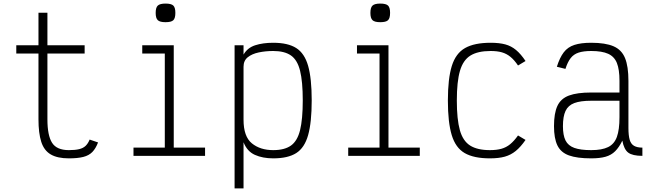

<svg xmlns="http://www.w3.org/2000/svg" viewBox="-20 -871 3640 1073"><path d="M365 14Q301 14 263.5 -8Q226 -30 210.5 -78.5Q195 -127 195 -204V-572H71V-618H195V-800H245V-618H453V-572H245V-204Q245 -114 271 -73Q297 -32 365 -32Q400 -32 422.5 -37.5Q445 -43 458.5 -56Q472 -69 481 -91L528 -75Q515 -41 496 -21.5Q477 -2 445.5 6Q414 14 365 14Z M901 0V-603L932 -572H775V-618H951V0ZM726 0V-46H1126V0ZM905 -747Q874 -747 862 -758Q850 -769 850 -799Q850 -829 862 -840Q874 -851 905 -851Q937 -851 948.5 -840Q960 -829 960 -799Q960 -769 948.5 -758Q937 -747 905 -747Z M1291 182V-618H1341V-566Q1363 -604 1406 -618Q1449 -632 1507 -632Q1589 -632 1635.5 -602.5Q1682 -573 1702 -503Q1722 -433 1722 -310Q1722 -187 1702 -116Q1682 -45 1635.5 -15.5Q1589 14 1507 14Q1448 14 1404.5 -5.5Q1361 -25 1341 -76V182ZM1507 -32Q1570 -32 1606 -57.5Q1642 -83 1657 -144Q1672 -205 1672 -310Q1672 -415 1657 -475.5Q1642 -536 1606 -561Q1570 -586 1507 -586Q1464 -586 1426 -578Q1388 -570 1364.5 -551Q1341 -532 1341 -498V-202Q1341 -108 1387.5 -70Q1434 -32 1507 -32Z M2101 0V-603L2132 -572H1975V-618H2151V0ZM1926 0V-46H2326V0ZM2105 -747Q2074 -747 2062 -758Q2050 -769 2050 -799Q2050 -829 2062 -840Q2074 -851 2105 -851Q2137 -851 2148.5 -840Q2160 -829 2160 -799Q2160 -769 2148.5 -758Q2137 -747 2105 -747Z M2718 14Q2628 14 2577 -15.5Q2526 -45 2504.5 -116Q2483 -187 2483 -309Q2483 -432 2505 -502.5Q2527 -573 2579 -602.5Q2631 -632 2722 -632Q2770 -632 2803.5 -623Q2837 -614 2864 -591.5Q2891 -569 2917 -530L2875 -505Q2854 -536 2832.5 -553.5Q2811 -571 2785 -578.5Q2759 -586 2722 -586Q2650 -586 2609 -560.5Q2568 -535 2550.5 -475Q2533 -415 2533 -309Q2533 -204 2550 -143.5Q2567 -83 2607.5 -57.5Q2648 -32 2718 -32Q2755 -32 2782 -39.5Q2809 -47 2831 -65Q2853 -83 2875 -114L2917 -89Q2890 -50 2862.5 -27.5Q2835 -5 2801 4.5Q2767 14 2718 14Z M3284 14Q3205 14 3159.5 -2.5Q3114 -19 3095 -58.5Q3076 -98 3076 -166Q3076 -238 3095 -279Q3114 -320 3159.5 -337Q3205 -354 3284 -354H3442V-419Q3442 -483 3427.5 -519Q3413 -555 3378.5 -570.5Q3344 -586 3284 -586Q3241 -586 3213.5 -577Q3186 -568 3169 -546Q3152 -524 3140 -486L3092 -498Q3108 -549 3130.5 -578.5Q3153 -608 3190 -620Q3227 -632 3284 -632Q3363 -632 3408.5 -612.5Q3454 -593 3473 -546.5Q3492 -500 3492 -419V-156Q3492 -114 3499 -90Q3506 -66 3523.5 -56Q3541 -46 3570 -46V0Q3515 0 3491 -18Q3467 -36 3458 -85Q3440 -48 3418 -26Q3396 -4 3364 5Q3332 14 3284 14ZM3284 -32Q3344 -32 3378.5 -49Q3413 -66 3427.5 -106Q3442 -146 3442 -216V-308H3284Q3224 -308 3189.5 -295Q3155 -282 3140.5 -251Q3126 -220 3126 -166Q3126 -115 3140.5 -86Q3155 -57 3189.5 -44.5Q3224 -32 3284 -32Z"/></svg>

Font: Victor Mono Thin Thin
Style: Regular
Weight: 250
Monospace: yes
Version: Version 1.561;gftools[0.9.30]